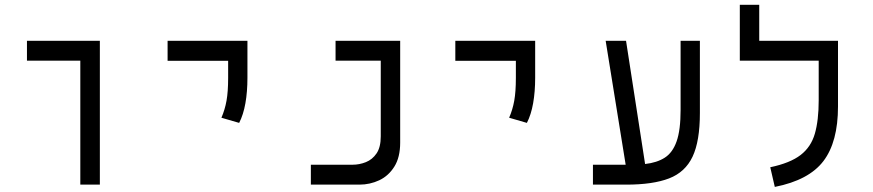

<svg xmlns="http://www.w3.org/2000/svg" viewBox="-20 -752 3556 782"><path d="M307.1 0V-504.9H89.8V-585.9H386.7V0Z M954.1 -251.5 881.8 -272.5Q896 -305.2 902.6 -341.8Q909.2 -378.4 909.2 -435.1V-504.4H662.6V-585.9H987.8V-435.1Q987.8 -378.4 979.5 -331.5Q971.2 -284.7 954.1 -251.5Z M1246.1 0V-81.1H1416Q1443.8 -81.1 1470.2 -91.6Q1496.6 -102.1 1513.7 -127.2Q1530.8 -152.3 1530.8 -196.8V-504.9H1346.7V-585.9H1609.9V-171.4Q1609.9 -111.3 1586.2 -73.5Q1562.5 -35.6 1524.7 -17.8Q1486.8 0 1443.8 0Z M2126 -251.5 2053.7 -272.5Q2067.9 -305.2 2074.5 -341.8Q2081.1 -378.4 2081.1 -435.1V-504.4H1834.5V-585.9H2159.7V-435.1Q2159.7 -378.4 2151.4 -331.5Q2143.1 -284.7 2126 -251.5Z M2395 0V-81.1H2528.3L2446.8 -585.9H2529.8L2607.4 -84Q2655.8 -89.4 2687.7 -109.9Q2719.7 -130.4 2735.8 -176.3Q2752 -222.2 2752 -303.7V-585.9H2830.6V-291.5Q2830.6 -177.2 2800.8 -114Q2771 -50.8 2705.1 -25.4Q2639.2 0 2530.8 0Z M3393.1 -585.9V-318.4Q3393.1 -173.8 3333.7 -95.9Q3274.4 -18.1 3135.7 9.3L3117.2 -70.8Q3198.2 -87.9 3240.7 -120.6Q3283.2 -153.3 3298.8 -207.5Q3314.5 -261.7 3314.5 -343.3V-504.9H2993.2V-732.4H3072.3V-585.9Z"/></svg>

Font: Cascadia Mono NF SemiLight
Style: Regular
Weight: 350
Monospace: yes
Designer: Aaron Bell
Foundry: Saja Typeworks
Version: Version 2404.023; ttfautohint (v1.8.4)